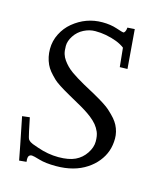

<svg xmlns="http://www.w3.org/2000/svg" viewBox="-108 -762 732 870"><g transform="rotate(15 258.5 -327.5)"><path d="M64 28.1Q55.9 -16.8 24.9 -169.9L60.1 -174.1L73 -112.1Q79.8 -79.3 83.9 -74.6Q87.9 -69.8 93.6 -66Q99.4 -62.3 104.2 -60.5Q109.1 -58.8 131.6 -50.8Q182.4 -33 231.1 -33Q279.8 -33 309.8 -47.1Q339.8 -61.3 358.4 -89.4Q377 -117.4 377 -144.9Q377 -172.4 369.6 -189.5Q362.3 -206.5 351.2 -220Q340.1 -233.4 322.3 -247.6Q294.9 -269 249 -293.9L208 -316.9Q147 -351.1 129.4 -367.9Q111.8 -384.8 100.7 -398.4Q89.6 -412.1 83 -426.5Q68.1 -459 68.1 -496.9Q68.1 -534.9 85.2 -568.6Q102.3 -602.3 130.1 -625.2Q190.4 -675 267.1 -675Q305.2 -675 335.2 -665Q365.2 -655 369.4 -655Q373.5 -655 377.3 -661.5Q381.1 -668 382.1 -680.9L416 -683.1L430.9 -500L395 -499L386 -587.9Q354.2 -612.5 295.7 -623.5Q272.9 -627.9 246 -627.9Q219 -627.9 192.6 -614.5Q166.3 -601.1 150.1 -576.4Q134 -551.8 134 -528.6Q134 -505.4 138.4 -491.1Q142.8 -476.8 151.7 -464.4Q160.6 -451.9 171.1 -441.2Q181.6 -430.4 197 -419.4Q220.7 -402.6 259 -381.1L314 -351.1Q372.8 -318.4 393.2 -299.8Q413.6 -281.2 424.7 -268.2Q435.8 -255.1 442.9 -241.7Q458 -212.2 458 -180.5Q458 -148.9 448.6 -121.7Q439.2 -94.5 420 -70.7Q400.9 -46.9 374 -29.3Q316.4 9 231 9Q182.6 9 152.3 0Q122.1 -9 115 -9Q96.9 -9 96.9 12L97.9 24.9Z"/></g></svg>

Font: Linden Hill
Style: Regular
Weight: 400
Version: Version 1.202